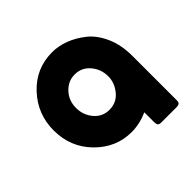

<svg xmlns="http://www.w3.org/2000/svg" viewBox="-102 -639 831 831"><g transform="rotate(45 313.0 -223.5)"><path d="M44.9 -224.1Q44.9 -262.2 59.6 -301Q74.2 -339.8 103 -376Q131.8 -412.1 183.3 -435.1Q234.9 -458 301.8 -458H573.2Q585.4 -458 589.8 -453.1Q594.2 -448.2 594.2 -435.1V-341.8Q594.2 -330.6 589.1 -326.2Q584 -321.8 565.9 -321.8H511.2Q533.2 -272 533.2 -223.1Q533.2 -127.9 462.6 -58.3Q392.1 11.2 289.1 11.2Q189.9 11.2 117.4 -56.4Q44.9 -124 44.9 -224.1ZM182.1 -224.1Q182.1 -184.1 213.1 -155Q244.1 -126 289.1 -126Q332 -126 364.5 -153.1Q397 -180.2 397 -223.1Q397 -267.1 363.5 -294.4Q330.1 -321.8 290 -321.8Q247.1 -321.8 214.6 -294.4Q182.1 -267.1 182.1 -224.1Z"/></g></svg>

Font: CMU Sans Serif
Style: Bold
Weight: 700
Version: Version 0.7.0